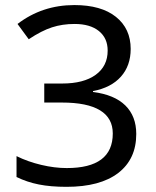

<svg xmlns="http://www.w3.org/2000/svg" viewBox="-20 -722 612 754"><path d="M345.2 -364.3V-360.8Q429.2 -350.1 472.2 -307.9Q515.1 -265.6 515.1 -195.8Q515.1 -97.2 444.3 -42.7Q373.5 11.7 241.2 11.7Q178.7 11.7 132.3 2.4Q85.9 -6.8 44.9 -26.9V-108.9Q89.4 -86.9 141.8 -74.5Q194.3 -62 242.2 -62Q332.5 -62 377.7 -95.9Q422.9 -129.9 422.9 -197.8Q422.9 -258.3 372.8 -288.8Q322.8 -319.3 223.1 -319.3H153.8V-394H224.1Q308.6 -394 355.7 -428.2Q402.8 -462.4 402.8 -523.4Q402.8 -572.3 368.4 -600.1Q334 -627.9 272.9 -627.9Q225.1 -627.9 184.3 -614.7Q143.6 -601.6 92.8 -567.9L48.8 -627.9Q145.5 -702.1 272 -702.1Q377.4 -702.1 435.3 -655.8Q493.2 -609.4 493.2 -529.8Q493.2 -463.9 454.8 -420.9Q416.5 -377.9 345.2 -364.3Z"/></svg>

Font: Noto Sans Kannada
Style: Regular
Weight: 400
Designer: Monotype Design team
Foundry: Monotype Imaging Inc.
Version: Version 1.00